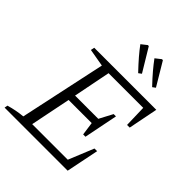

<svg xmlns="http://www.w3.org/2000/svg" viewBox="-249 -1033 1175 1175"><g transform="rotate(45 338.0 -445.5)"><path d="M-7 0 -3 -21Q56 -38 112 -43L232 -603L117 -623L122 -647H659L621 -455H598L594 -599H294L246 -357H447L493 -444H513L469 -224H449L437 -310H237L184 -48H492L559 -212H582L539 0ZM422 -727Q383 -768 355.5 -800Q328 -832 306 -862L343 -891L351 -890L441 -741ZM543 -727Q504 -768 477 -800Q450 -832 428 -862L465 -891L473 -890L562 -741Z"/></g></svg>

Font: Piazzolla SC Light
Style: Italic
Weight: 300
Italic angle: -11.3°
Designer: Juan Pablo del Peral
Foundry: Huerta Tipografica
Version: Version 1.330